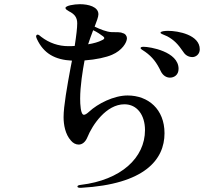

<svg xmlns="http://www.w3.org/2000/svg" viewBox="-20 -837 1040 915"><path d="M588 -382C522 -382 446 -343 405 -305C394 -295 386 -290 380 -290C364 -290 362 -340 362 -367C362 -426 374 -502 383 -549C438 -553 487 -564 514 -576C561 -596 585 -634 585 -655C585 -665 577 -677 565 -679C553 -685 539 -683 511 -684C488 -685 456 -698 431 -710C441 -736 449 -757 449 -769C449 -805 401 -817 361 -817C333 -817 292 -810 292 -799C292 -793 299 -789 309 -783C335 -770 348 -754 348 -726C348 -705 344 -669 336 -618C325 -617 314 -617 306 -617C259 -617 215 -632 177 -661C169 -668 164 -672 159 -672C155 -672 152 -668 152 -663C152 -660 154 -657 156 -651C188 -582 242 -552 323 -548L317 -518C300 -426 283 -331 283 -279C283 -242 291 -197 318 -167C328 -155 341 -148 355 -148C371 -148 387 -159 397 -184C420 -241 486 -340 573 -340C634 -340 671 -288 671 -217C671 -85 557 21 365 44C356 45 349 47 349 52C349 57 357 58 362 58H367C669 41 764 -76 764 -202C764 -317 686 -382 588 -382ZM424 -693C442 -685 462 -671 471 -664C475 -661 477 -658 477 -656C477 -651 472 -648 465 -645C450 -637 426 -630 400 -626C408 -650 416 -673 424 -693ZM781 -690C765 -690 745 -688 745 -681C745 -676 758 -673 777 -664C810 -646 828 -627 854 -589C864 -573 880 -565 897 -565C913 -565 932 -578 932 -602C932 -671 829 -690 781 -690ZM665 -614C657 -614 650 -613 650 -608C650 -603 659 -599 672 -590C707 -565 727 -538 746 -498C756 -477 773 -467 790 -467C809 -467 831 -479 831 -509C831 -592 693 -614 665 -614Z"/></svg>

Font: Shippori Mincho OTF SemiBold
Style: Regular
Weight: 600
Designer: FONTDASU
Foundry: FONTDASU / Google Inc. / but / Adobe
Version: Version 3.300;hotconv 1.0.109;makeotfexe 2.5.65596